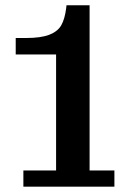

<svg xmlns="http://www.w3.org/2000/svg" viewBox="-20 -702 479 722"><path d="M67.9 0V-61H190.9V-497.1H39.1V-559.1H78.1Q133.8 -559.1 165.3 -571.3Q196.8 -583.5 210.2 -606.7Q223.6 -629.9 229 -671.9L230 -682.1H316.9V-61H410.2V0Z"/></svg>

Font: Montagu Slab 144pt Medium
Style: Regular
Weight: 500
Designer: Florian Karsten
Foundry: Florian Karsten
Version: Version 1.000